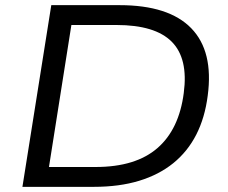

<svg xmlns="http://www.w3.org/2000/svg" viewBox="-20 -725 885 745"><path d="M67 0 179 -705H444Q635 -705 722 -615.5Q809 -526 786 -354Q775 -268 741.5 -202.5Q708 -137 652.5 -92Q597 -47 520 -23.5Q443 0 344 0ZM170 -77H350Q429 -77 489 -95.5Q549 -114 591 -150.5Q633 -187 658.5 -240.5Q684 -294 693 -364Q711 -498 646.5 -563Q582 -628 432 -628H257Z"/></svg>

Font: Nunito Sans 10pt SemiExpanded
Style: Italic
Weight: 400
Width: 6
Italic angle: -9°
Designer: Vernon Adams
Foundry: Vernon Adams
Version: Version 3.101;gftools[0.9.27]